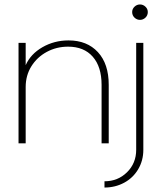

<svg xmlns="http://www.w3.org/2000/svg" viewBox="-20 -642 750 860"><path d="M63 -450H95V-350Q117 -400 170 -430.5Q223 -461 287 -461Q370 -461 418.5 -408.5Q467 -356 467 -262V0H435V-262Q435 -343 395.5 -388Q356 -433 285 -433Q233 -433 189.5 -409.5Q146 -386 120.5 -345Q95 -304 95 -252V0H63ZM572 -588Q572 -602 582.5 -612Q593 -622 607 -622Q621 -622 631.5 -612Q642 -602 642 -588Q642 -573 631.5 -563Q621 -553 607 -553Q593 -553 582.5 -563Q572 -573 572 -588ZM448 170Q508 170 549 129.5Q590 89 590 29V-450H622V29Q622 77 599 116Q576 155 536 176.5Q496 198 448 198Z"/></svg>

Font: Poiret One
Style: Regular
Weight: 400
Designer: Denis Masharov (denis.masharov@gmail.com), Cyreal (Charset Expansion)
Foundry: Denis Masharov
Version: Version 1.101